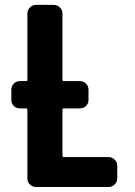

<svg xmlns="http://www.w3.org/2000/svg" viewBox="-20 -750 540 770"><path d="M415 -120.1Q429.7 -120.1 439.9 -109.9Q450.2 -99.6 450.2 -85V-35.2Q450.2 -20.5 439.9 -10.3Q429.7 0 415 0H125Q110.4 0 100.1 -9.8Q89.8 -19.5 89.8 -35.2V-309.6Q89.8 -314.5 85 -315.4H59.6Q44.9 -315.4 35.2 -325.2Q25.4 -335 25.4 -349.6V-389.6Q25.4 -404.3 35.2 -414.6Q44.9 -424.8 59.6 -424.8H85Q89.8 -424.8 89.8 -429.7V-695.3Q89.8 -710 100.1 -720.2Q110.4 -730.5 125 -730.5H195.3Q210 -730.5 220.2 -720.2Q230.5 -710 230.5 -695.3V-429.7Q230.5 -424.8 235.4 -424.8H299.8Q314.5 -424.8 324.7 -415Q335 -405.3 335 -389.6V-349.6Q335 -335 325.2 -325.2Q315.4 -315.4 299.8 -315.4H235.4Q230.5 -315.4 230.5 -309.6V-125Q230.5 -120.1 235.4 -120.1Z"/></svg>

Font: Rounded-L Mgen+ 1m bold
Style: Bold
Weight: 700
Designer: [Source Han Sans]
Ryoko NISHIZUKA  (kana & ideographs); Paul D. Hunt (Latin, Greek & Cyrillic); Wenlong ZHANG  (bopomofo
Version: Version 1.059.20150602